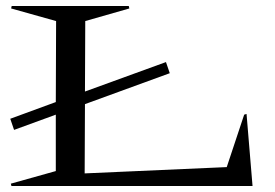

<svg xmlns="http://www.w3.org/2000/svg" viewBox="-20 -620 916 640"><path d="M545.9 -376 263.2 -272.9 262.2 -42 735.8 -63 793.9 -237.8 801.8 -240.2 821.8 0H18.1L16.1 -7.8L166 -49.8V-237.8L26.9 -187L14.2 -224.1L166 -279.8L167 -549.8L17.1 -591.8L19 -600.1H409.2L411.1 -591.8L264.2 -549.8L263.2 -314.9L533.2 -413.1Z"/></svg>

Font: Halibut Exp
Style: Regular
Weight: 400
Width: 7
Designer: Matteo Maggi
Foundry: Collletttivo
Version: Version 3.080 | FøM Fix